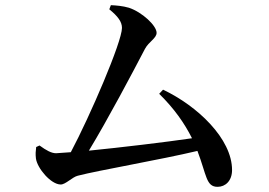

<svg xmlns="http://www.w3.org/2000/svg" viewBox="-20 -735 1040 743"><path d="M120 -166C118 -150 117 -139 119 -122C124 -84 177 -21 215 -21C234 -21 260 -50 281 -55C362 -76 601 -117 744 -151C780 -57 777 -12 822 -12C852 -12 878 -35 878 -77C878 -198 744 -325 611 -388L596 -372C654 -315 694 -258 723 -200C621 -185 445 -164 324 -152C398 -274 493 -454 541 -546C556 -574 586 -587 586 -608C586 -636 530 -688 479 -705C455 -712 430 -714 409 -715L403 -699C436 -672 452 -651 452 -627C452 -573 328 -285 254 -146L197 -142C179 -142 159 -153 133 -172Z"/></svg>

Font: Noto Serif CJK JP SemiBold
Style: Regular
Weight: 600
Designer: Ryoko NISHIZUKA 西塚涼子 (kana & ideographs); Frank Grießhammer (Latin, Greek & Cyrillic); Wenlong ZHANG 张文龙 (bopomofo); San
Foundry: Adobe
Version: Version 2.001;hotconv 1.1.0;makeotfexe 2.6.0